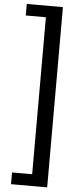

<svg xmlns="http://www.w3.org/2000/svg" viewBox="-71 -937 504 1223"><g transform="rotate(5 181.0 -326.0)"><path d="M48.8 250V175H177.5V-828.8H48.8V-902.5H280V250Z"/></g></svg>

Font: Now Alt Medium
Style: Regular
Weight: 500
Designer: Alfredo Marco Pradil
Foundry: Alfredo Marco Pradil
Version: Version 1.002;PS 001.002;hotconv 1.0.88;makeotf.lib2.5.64775